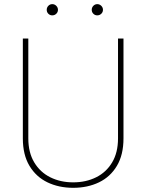

<svg xmlns="http://www.w3.org/2000/svg" viewBox="-20 -897 707 927"><path d="M549.8 -710.9H576.2V-229Q576.2 -149.4 544.4 -96.2Q512.7 -43 457.8 -16.6Q402.8 9.8 333.5 9.8Q264.2 9.8 209.2 -16.6Q154.3 -43 122.3 -96.2Q90.3 -149.4 90.3 -229V-710.9H116.7V-229Q116.7 -160.6 145.3 -113Q173.8 -65.4 222.9 -41Q272 -16.6 333.5 -16.6Q395 -16.6 444.1 -41Q493.2 -65.4 521.5 -113Q549.8 -160.6 549.8 -229ZM205.6 -849.6Q205.6 -860.8 213.4 -868.9Q221.2 -877 232.4 -877Q243.7 -877 251.7 -868.9Q259.8 -860.8 259.8 -849.6Q259.8 -838.4 251.7 -830.6Q243.7 -822.8 232.4 -822.8Q221.2 -822.8 213.4 -830.6Q205.6 -838.4 205.6 -849.6ZM422.9 -849.6Q422.9 -860.8 430.7 -868.9Q438.5 -877 449.7 -877Q460.9 -877 469 -868.9Q477.1 -860.8 477.1 -849.6Q477.1 -838.4 469 -830.6Q460.9 -822.8 449.7 -822.8Q438.5 -822.8 430.7 -830.6Q422.9 -838.4 422.9 -849.6Z"/></svg>

Font: Vazirmatn RD Thin
Style: Regular
Weight: 100
Designer: Saber Rastikerdar
Foundry: Saber Rastikerdar
Version: Version 32.102